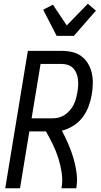

<svg xmlns="http://www.w3.org/2000/svg" viewBox="-20 -1007 540 1027"><path d="M8 0 129 -735H310Q339 -735 366.5 -728.5Q394 -722 415.5 -706Q437 -690 451 -666.5Q465 -643 471 -616Q477 -589 476.5 -560Q476 -531 471 -502Q466 -471 454.5 -439.5Q443 -408 422.5 -380.5Q402 -353 372.5 -334.5Q343 -316 311 -308Q329 -274 345 -237.5Q361 -201 372.5 -162.5Q384 -124 389.5 -83Q395 -42 388 0H309Q316 -42 310 -82.5Q304 -123 292 -161Q280 -199 262.5 -234.5Q245 -270 226 -304H137L87 0ZM261 -374Q278 -374 295 -378.5Q312 -383 327 -393Q342 -403 354 -417Q366 -431 374 -447Q382 -463 386.5 -480Q391 -497 394 -513Q397 -531 398 -548.5Q399 -566 397 -583Q395 -600 388.5 -615.5Q382 -631 371 -642.5Q360 -654 344 -659.5Q328 -665 310 -665H197L149 -374ZM283 -815 211 -955 263 -982 337 -871 450 -987 493 -950 375 -815Z"/></svg>

Font: Iosevka Term Curly Oblique
Style: Regular
Weight: 400
Italic angle: -9°
Designer: Belleve Invis
Foundry: Belleve Invis
Version: Version 32.3.0